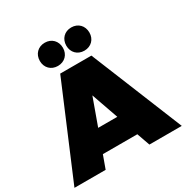

<svg xmlns="http://www.w3.org/2000/svg" viewBox="-215 -1099 1228 1269"><g transform="rotate(-30 399.5 -464.5)"><path d="M299 -752C351 -752 387 -789 387 -840C387 -892 351 -929 299 -929C247 -929 211 -892 211 -840C211 -789 247 -752 299 -752ZM501 -752C553 -752 589 -789 589 -840C589 -892 553 -929 501 -929C449 -929 413 -892 413 -840C413 -789 449 -752 501 -752ZM562 0H809L524 -701H286L-10 0H228L264 -99H527ZM324 -265 398 -470 470 -265Z"/></g></svg>

Font: Montserrat arm Black
Style: Regular
Weight: 900
Designer: Julieta Ulanovsky
Foundry: Julieta Ulanovsky
Version: Version 6.000;PS 006.000;hotconv 1.0.88;makeotf.lib2.5.64775